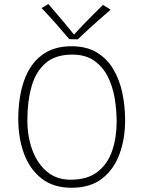

<svg xmlns="http://www.w3.org/2000/svg" viewBox="-20 -884 717 930"><path d="M326.5 25.5Q238.5 25.5 181.2 -19.5Q124 -64.5 96.2 -140Q68.5 -215.5 68.5 -306.5Q68.5 -411.5 95.8 -491Q123 -570.5 180.2 -615.2Q237.5 -660 326.5 -660Q399.5 -660 449.2 -629.8Q499 -599.5 529.2 -548.2Q559.5 -497 572.8 -432.8Q586 -368.5 586 -300.5Q586 -211 558.5 -136.8Q531 -62.5 473.8 -18.5Q416.5 25.5 326.5 25.5ZM322 -13.5Q404 -13.5 453 -52Q502 -90.5 523.5 -154.5Q545 -218.5 545 -294.5Q545 -354.5 534.8 -412.2Q524.5 -470 500 -516.8Q475.5 -563.5 434 -591.5Q392.5 -619.5 330 -619.5Q248 -619.5 200.5 -578Q153 -536.5 132.8 -464.8Q112.5 -393 112.5 -301Q112.5 -224 136.2 -158.5Q160 -93 206.8 -53.2Q253.5 -13.5 322 -13.5ZM478.5 -860Q487.5 -855 498.2 -848.5Q509 -842 515.5 -837Q449 -779 411.2 -744.5Q373.5 -710 356.5 -693.5Q347 -693.5 335.5 -693.8Q324 -694 315.5 -694.5Q286.5 -729 252.2 -767.8Q218 -806.5 181.5 -845Q197.5 -854 214.5 -864.5Q229 -847.5 248 -825.2Q267 -803 285.5 -781Q304 -759 318.2 -741.5Q332.5 -724 338.5 -716.5Q353.5 -733.5 379 -760Q404.5 -786.5 431.5 -813.5Q458.5 -840.5 478.5 -860Z"/></svg>

Font: Grandstander Thin
Style: Regular
Weight: 100
Designer: Tyler Finck
Foundry: Etcetera Type Co
Version: Version 1.200; ttfautohint (v1.8.3)